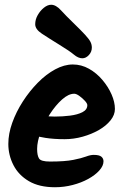

<svg xmlns="http://www.w3.org/2000/svg" viewBox="-20 -799 503 807"><path d="M286 -528Q322 -528 354 -510Q386 -492 410.5 -463Q435 -434 449 -402Q463 -370 463 -341Q463 -316 444.5 -293Q426 -270 395.5 -252.5Q365 -235 327.5 -224.5Q290 -214 252 -214Q206 -214 171 -219.5Q136 -225 115 -232L126 -318Q140 -315 164.5 -312Q189 -309 210 -309Q243 -309 274.5 -313Q306 -317 326.5 -327.5Q347 -338 347 -357Q347 -364 337 -375Q327 -386 314 -395.5Q301 -405 292 -405Q268 -405 241 -381Q214 -357 190 -320Q166 -283 151 -243.5Q136 -204 136 -173Q136 -146 144 -133Q152 -120 190 -120Q253 -120 288 -127Q323 -134 341.5 -141Q360 -148 374 -148Q397 -148 406 -140.5Q415 -133 415 -121Q415 -102 397.5 -82.5Q380 -63 351 -47Q322 -31 285.5 -21.5Q249 -12 211 -12Q145 -12 101.5 -37.5Q58 -63 36.5 -105Q15 -147 15 -194Q15 -237 31.5 -283Q48 -329 76 -372.5Q104 -416 139 -451.5Q174 -487 212 -507.5Q250 -528 286 -528ZM128 -697Q128 -717 138.5 -735.5Q149 -754 164.5 -766.5Q180 -779 195 -779Q215 -779 236 -756Q257 -733 288 -703Q321 -671 337.5 -653Q354 -635 360 -623.5Q366 -612 366 -599Q366 -581 353.5 -567.5Q341 -554 326 -554Q309 -554 290.5 -569.5Q272 -585 231 -610Q184 -639 156 -657.5Q128 -676 128 -697Z"/></svg>

Font: Kalam Variable Light
Style: Regular
Weight: 300
Designer: Lipi Raval, Jonny Pinhorn
Foundry: Indian Type Foundry
Version: Version 3.000